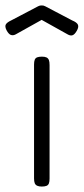

<svg xmlns="http://www.w3.org/2000/svg" viewBox="-60 -674 308 705"><path d="M93 11Q83 11 76.5 8Q70 5 67.5 -1.5Q65 -8 65 -19V-437Q65 -448 67.5 -454.5Q70 -461 76.5 -463.5Q83 -466 94 -466Q105 -466 111 -463Q117 -460 119.5 -453.5Q122 -447 122 -435V-18Q122 -7 119.5 -0.5Q117 6 110.5 8.5Q104 11 93 11ZM93 -654Q97 -654 99.5 -653.5Q102 -653 106 -651L205 -599Q222 -592 226 -583.5Q230 -575 222 -561Q214 -547 206 -544.5Q198 -542 188 -548L93 -601L-2 -548Q-11 -543 -19.5 -545.5Q-28 -548 -36 -563Q-43 -577 -38.5 -584.5Q-34 -592 -19 -599L80 -651Q84 -653 86.5 -653.5Q89 -654 93 -654Z"/></svg>

Font: Fredoka Light
Style: Regular
Weight: 300
Designer: Ben Nathan
Foundry: Milena B. Brandão, Ben Nathan
Version: Version 2.001